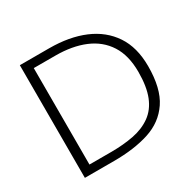

<svg xmlns="http://www.w3.org/2000/svg" viewBox="-129 -697 837 831"><g transform="rotate(-30 289.0 -281.5)"><path d="M114 -40V-522H222Q306 -522 368 -496Q430 -470 464 -417Q498 -364 498 -282Q498 -208 479 -160.5Q460 -113 423 -86.5Q386 -60 335 -50Q284 -40 222 -40Q210 -40 185 -40Q160 -40 114 -40ZM547 -282Q547 -376 505.5 -438Q464 -500 389.5 -531.5Q315 -563 214 -563Q201 -563 168 -563Q135 -563 68 -563V0Q131 0 165 0Q199 0 214 0Q315 0 389.5 -24Q464 -48 505.5 -109.5Q547 -171 547 -282Z"/></g></svg>

Font: Darker Grotesque
Style: Regular
Weight: 400
Designer: Gabriel Lam
Foundry: TypeRant
Version: Version 1.000;gftools[0.9.28]